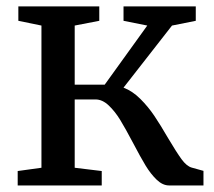

<svg xmlns="http://www.w3.org/2000/svg" viewBox="-20 -566 654 586"><path d="M34 0V-44L106.5 -54V-488L36 -502.5V-546.5H283V-502.5L208 -488V-307.5H299.5L429.5 -488L357 -502.5V-546.5H577.5V-502.5L505 -488L357 -298.5Q384.5 -288 408.5 -264Q432.5 -240 451 -212.5Q469.5 -185 493 -144.5Q518.5 -101.5 534 -80.2Q549.5 -59 565 -54.5L601 -44.5V0H496Q476.5 0 458.2 -17.5Q440 -35 424.5 -60.5Q409 -86 386.5 -129Q363 -173.5 347 -199.8Q331 -226 311.8 -244.2Q292.5 -262.5 271.5 -262.5H208V-54L290.5 -44V0Z"/></svg>

Font: Merriweather 12pt
Style: Regular
Weight: 400
Designer: Eben Sorkin
Foundry: Eben Sorkin
Version: Version 2.100